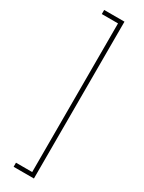

<svg xmlns="http://www.w3.org/2000/svg" viewBox="-258 -862 794 1057"><g transform="rotate(30 139.0 -333.5)"><path d="M55 139V165H184V-832H55V-806H158V139Z"/></g></svg>

Font: Noto Sans Devanagari ExtraCondensed Thin
Style: Regular
Weight: 100
Width: 2
Designer: Jelle Bosma - Monotype Design Team
Foundry: Monotype Imaging Inc.
Version: Version 2.004